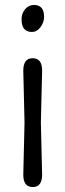

<svg xmlns="http://www.w3.org/2000/svg" viewBox="-20 -745 264 775"><path d="M117 -725Q158 -725 158 -677Q158 -655 143.5 -635.5Q129 -616 109 -616Q67 -616 67 -667Q67 -691 81.5 -708Q96 -725 117 -725ZM150 -460 145 -250 150 -40Q150 10 112 10Q74 10 74 -40L79 -250L74 -460Q74 -510 112 -510Q150 -510 150 -460Z"/></svg>

Font: Delius Swash Caps
Style: Regular
Weight: 400
Designer: Natalia Raices
Foundry: Natalia Raices
Version: Version 1.002